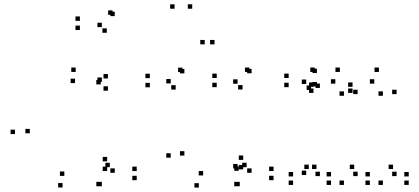

<svg xmlns="http://www.w3.org/2000/svg" viewBox="-20 -828 1900 870"><path d="M441.5 16V-4H421.5V16ZM599.5 -11.5V-31.5H579.5V-11.5ZM599.5 -53V-73H579.5V-53ZM477.5 -70.5V-90.5H457.5V-70.5ZM500 -45V-65H480V-45ZM500 -755V-775H480V-755ZM490 -761V-781H470V-761ZM342 -733.5V-753.5H322V-733.5ZM342 -692V-712H322V-692ZM464 -679.5V-699.5H444V-679.5ZM441.5 -705V-725H421.5V-705ZM441.5 -457V-477H421.5V-457ZM436.5 -445.5V-465.5H416.5V-445.5ZM436.5 16V-4H416.5V16ZM48 -220.5V-240.5H28V-220.5ZM263.5 21.5V1.5H243.5V21.5ZM465.5 -53V-73H445.5V-53ZM465.5 -97V-117H445.5V-97ZM271.5 -31V-51H251.5V-31ZM115 -224V-244H95V-224ZM320 -451.5V-471.5H300V-451.5ZM469 -417V-437H449V-417ZM469 -472.5V-492.5H449V-472.5ZM323 -502V-522H303V-502Z M1082 -60.5V-80.5H1062V-60.5ZM1082 -103.5V-123.5H1062V-103.5ZM900.5 -33V-53H880.5V-33ZM815.5 -123V-143H795.5V-123ZM815.5 -495.5V-515.5H795.5V-495.5ZM807 -501.5V-521.5H787V-501.5ZM659 -474V-494H639V-474ZM659 -432.5V-452.5H639V-432.5ZM776 -422V-442H756V-422ZM753.5 -450V-470H733.5V-450ZM753.5 -113.5V-133.5H733.5V-113.5ZM881 22V2H861V22ZM1066.5 16V-4H1046.5V16ZM1219.5 -11.5V-31.5H1199.5V-11.5ZM1219.5 -53V-73H1199.5V-53ZM1097.5 -70.5V-90.5H1077.5V-70.5ZM1120 -45V-65H1100V-45ZM1120 -496V-516H1100V-496ZM1110 -502V-522H1090V-502ZM962 -474.5V-494.5H942V-474.5ZM962 -433V-453H942V-433ZM1079 -422.5V-442.5H1059V-422.5ZM1056.5 -448.5V-468.5H1036.5V-448.5ZM1056.5 -65V-85H1036.5V-65ZM1061.5 -54V-74H1041.5V-54ZM1061.5 16V-4H1041.5V16ZM952 -627V-647H932V-627ZM851 -788.5V-808.5H831V-788.5ZM771 -788.5V-808.5H751V-788.5ZM907.5 -627V-647H887.5V-627Z M1656 10V-10H1636V10ZM1656 -28.5V-48.5H1636V-28.5ZM1585 -62V-82H1565V-62ZM1600.5 -30V-50H1580.5V-30ZM1600.5 -401.5V-421.5H1580.5V-401.5ZM1520 -502V-522H1500V-502ZM1400.5 -434.5V-454.5H1380.5V-434.5ZM1400.5 -407V-427H1380.5V-407ZM1499.5 -449V-469H1479.5V-449ZM1538.5 -394V-414H1518.5V-394ZM1538.5 10V-10H1518.5V10ZM1832 10V-10H1812V10ZM1832 -28.5V-48.5H1812V-28.5ZM1761 -62V-82H1741V-62ZM1777 -30V-50H1757V-30ZM1777 -401.5V-421.5H1757V-401.5ZM1697 -502V-522H1677V-502ZM1577.5 -434.5V-454.5H1557.5V-434.5ZM1577.5 -407V-427H1557.5V-407ZM1676 -449V-469H1656V-449ZM1715 -394V-414H1695V-394ZM1715 10V-10H1695V10ZM1480 10V-10H1460V10ZM1480 -28.5V-48.5H1460V-28.5ZM1414 -62V-82H1394V-62ZM1429.5 -30V-50H1409.5V-30ZM1429.5 -429.5V-449.5H1409.5V-429.5ZM1416 -436.5V-456.5H1396V-436.5ZM1416 -497V-517H1396V-497ZM1406 -502V-522H1386V-502ZM1288 -474.5V-494.5H1268V-474.5ZM1288 -433V-453H1268V-433ZM1389.5 -420.5V-440.5H1369.5V-420.5ZM1367.5 -447.5V-467.5H1347.5V-447.5ZM1367.5 -35V-55H1347.5V-35ZM1379 -62V-82H1359V-62ZM1308 -28.5V-48.5H1288V-28.5ZM1308 10V-10H1288V10Z"/></svg>

Font: Monaspace Xenon Dots Var
Style: Regular
Weight: 400
Designer: Riley Cran and the Lettermatic Team
Version: Version 1.100 (Monaspace Xenon Dots)